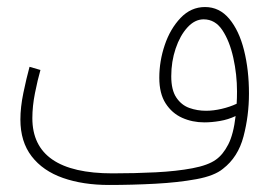

<svg xmlns="http://www.w3.org/2000/svg" viewBox="-20 -505 771 546"><path d="M290 21Q216 21 159 1Q102 -19 70 -60.5Q38 -102 38 -165Q38 -200 46.5 -241Q55 -282 64 -315L95 -306Q87 -278 79.5 -240.5Q72 -203 72 -169Q72 -12 300 -12Q364 -12 423 -15Q482 -18 527 -26.5Q572 -35 594 -51Q614 -65 629 -94Q644 -123 650 -175Q629 -165 605.5 -161Q582 -157 561 -157Q527 -157 498 -170Q469 -183 451 -211Q433 -239 433 -284Q433 -331 448.5 -377Q464 -423 493.5 -454Q523 -485 563 -485Q604 -485 632 -451.5Q660 -418 674 -362Q688 -306 688 -239Q688 -176 672.5 -117Q657 -58 614 -25Q590 -5 538.5 4.5Q487 14 421.5 17.5Q356 21 290 21ZM467 -288Q467 -249 481.5 -227.5Q496 -206 518.5 -198Q541 -190 566 -190Q587 -190 610.5 -195.5Q634 -201 653 -210Q654 -226 654 -245Q654 -293 643.5 -340.5Q633 -388 612.5 -419Q592 -450 559 -450Q534 -450 513 -427Q492 -404 479.5 -367Q467 -330 467 -288Z"/></svg>

Font: Noto Sans Arabic UI XCn XLt
Style: Regular
Weight: 200
Width: 2
Designer: Monotype Design Team, Nadine Chahine and Nizar Qandah
Foundry: Monotype Imaging Inc.
Version: Version 2.010; ttfautohint (v1.8.4.7-5d5b)